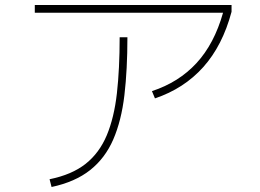

<svg xmlns="http://www.w3.org/2000/svg" viewBox="-20 -723 1040 767"><path d="M599 -330 587 -359Q694 -394 765 -471Q836 -548 871 -672H119V-703H905V-676Q869 -541 792 -455Q715 -369 599 -330ZM186 24 178 -7Q267 -25 322 -68.5Q377 -112 406.5 -182.5Q436 -253 447 -350.5Q458 -448 458 -574H489Q489 -445 477 -343Q465 -241 432.5 -166Q400 -91 340 -43.5Q280 4 186 24Z"/></svg>

Font: Murecho ExtraLight
Style: Regular
Weight: 200
Designer: Neil Summerour
Foundry: Positype
Version: Version 1.010; ttfautohint (v1.8.3)